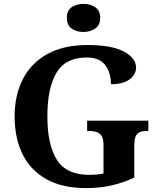

<svg xmlns="http://www.w3.org/2000/svg" viewBox="-20 -955 809 985"><path d="M423 10Q299 10 217.5 -36Q136 -82 95.5 -164.5Q55 -247 55 -358Q55 -466 97 -548.5Q139 -631 222.5 -677.5Q306 -724 428 -724Q553 -724 615.5 -690.5Q678 -657 678 -608Q678 -573 645 -548Q612 -523 549 -523Q549 -584 519 -622Q489 -660 425 -660Q316 -660 269.5 -581.5Q223 -503 223 -358Q223 -213 271.5 -135.5Q320 -58 438 -58Q457 -58 475.5 -59.5Q494 -61 511 -65V-212Q511 -252 493 -267.5Q475 -283 440 -283H427V-336H741V-283H728Q697 -283 683 -267Q669 -251 669 -208V-44Q611 -17 551 -3.5Q491 10 423 10ZM408 -791Q372 -791 347.5 -808.5Q323 -826 323 -863Q323 -901 347.5 -918Q372 -935 408 -935Q443 -935 468.5 -918Q494 -901 494 -863Q494 -826 468.5 -808.5Q443 -791 408 -791Z"/></svg>

Font: Noto Serif Yezidi
Style: Bold
Weight: 700
Designer: Dalton Maag Ltd
Foundry: Dalton Maag Ltd
Version: Version 1.001; ttfautohint (v1.8.4.7-5d5b)